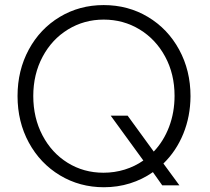

<svg xmlns="http://www.w3.org/2000/svg" viewBox="-20 -748 848 775"><path d="M597.2 -53.2Q554.7 -23.4 504.6 -7.8Q454.6 7.8 399.4 7.8Q301.8 7.8 221.9 -40.3Q142.1 -88.4 96.4 -172.4Q50.8 -256.3 50.8 -360.4Q50.8 -463.9 96.2 -547.9Q141.6 -631.8 221.2 -679.7Q300.8 -727.5 398.4 -727.5Q497.1 -727.5 577.1 -679.7Q657.2 -631.8 703.1 -547.6Q749 -463.4 749 -359.4Q748.5 -278.3 720 -208.3Q691.4 -138.2 639.6 -87.9L704.1 0H634.8ZM558.6 -100.1 426.8 -281.2H495.1L600.6 -136.2Q640.6 -178.2 662.6 -236.3Q684.6 -294.4 684.6 -361.3Q684.6 -449.2 646.7 -519.3Q608.9 -589.4 543.5 -629.2Q478 -668.9 398.4 -668.9Q319.8 -668.9 254.6 -629.2Q189.5 -589.4 151.9 -518.8Q114.3 -448.2 114.3 -360.4Q114.3 -272.5 151.4 -201.7Q188.5 -130.9 253.2 -90.8Q317.9 -50.8 397.5 -50.8Q442.4 -50.8 483.4 -63.5Q524.4 -76.2 558.6 -100.1Z"/></svg>

Font: Reddit Sans Chocolate Light
Style: Regular
Weight: 300
Designer: Stephen Hutchings
Foundry: Reddit
Version: Version 1.013